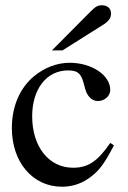

<svg xmlns="http://www.w3.org/2000/svg" viewBox="-20 -698 484 728"><path d="M177 -507H217L371 -604C392 -617 401 -630 401 -646C401 -666 388 -678 366 -678C351 -678 342 -673 324 -655ZM398 -156C350 -86 314 -62 257 -62C165 -62 102 -142 102 -257C102 -361 157 -431 238 -431C274 -431 287 -420 297 -383L303 -361C311 -332 329 -315 351 -315C377 -315 398 -334 398 -357C398 -413 328 -460 244 -460C197 -460 149 -442 109 -409C55 -364 25 -295 25 -212C25 -83 104 10 215 10C258 10 296 -4 330 -32C360 -56 380 -85 412 -147Z"/></svg>

Font: STIXGeneral
Style: Regular
Weight: 400
Designer: MicroPress Inc., with final additions and corrections provided by Coen Hoffman, Elsevier (retired)
Version: Version 1.1.0